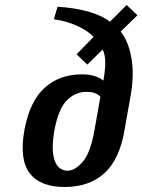

<svg xmlns="http://www.w3.org/2000/svg" viewBox="-20 -737 569 767"><path d="M238 10Q141 10 99 -44.5Q57 -99 77 -215Q98 -331 157.5 -385.5Q217 -440 307 -440Q337 -440 358.5 -433Q380 -426 393 -415Q400 -453 400.5 -485Q401 -517 390 -539L329 -479L286 -520L354 -590Q332 -613 289.5 -633Q247 -653 195 -660L210 -710Q277 -706 331.5 -691Q386 -676 419 -650L486 -717L529 -676L462 -611Q493 -573 505 -505Q517 -437 501 -350L477 -215Q457 -99 396.5 -44.5Q336 10 238 10ZM249 -55Q279 -55 310 -90Q341 -125 357 -215L381 -350Q375 -358 361.5 -364Q348 -370 325 -370Q280 -370 246.5 -335.5Q213 -301 197 -215Q187 -155 192.5 -120Q198 -85 213.5 -70Q229 -55 249 -55Z"/></svg>

Font: Cuprum
Style: Bold Italic
Weight: 700
Italic angle: -10°
Designer: Jovanny Lemonad
Foundry: Jovanny Lemonad
Version: Version 3.000